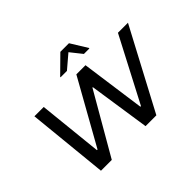

<svg xmlns="http://www.w3.org/2000/svg" viewBox="-174 -1225 1544 1544"><g transform="rotate(-45 598.0 -453.5)"><path d="M201 0 132 -688H238L295 -140H302L609 -688H713L789 -140H796L1082 -688H1196L831 0H708L630 -521H625L324 0ZM502 -761 503 -766 646 -907H744L831 -766L830 -761H768L690 -859L575 -761Z"/></g></svg>

Font: Saira Expanded Medium
Style: Italic
Weight: 500
Width: 7
Italic angle: -12°
Designer: Hector Gatti with collaboration of the Omnibus-Type team
Foundry: Omnibus-Type
Version: Version 1.101